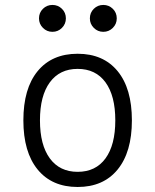

<svg xmlns="http://www.w3.org/2000/svg" viewBox="-20 -744 626 774"><path d="M293 9.8Q189.5 9.8 131.8 -60.5Q74.2 -130.9 74.2 -258.8Q74.2 -387.2 131.8 -457.3Q189.5 -527.3 293 -527.3Q396.5 -527.3 454.1 -457.3Q511.7 -387.2 511.7 -258.8Q511.7 -130.9 454.1 -60.5Q396.5 9.8 293 9.8ZM293 -51.3Q365.7 -51.3 405.3 -105.5Q444.8 -159.7 444.8 -258.8Q444.8 -357.9 405.3 -412.1Q365.7 -466.3 293 -466.3Q220.7 -466.3 180.9 -412.1Q141.1 -357.9 141.1 -258.8Q141.1 -159.7 180.9 -105.5Q220.7 -51.3 293 -51.3ZM191.4 -615.7Q168.9 -615.7 153.1 -631.6Q137.2 -647.5 137.2 -669.9Q137.2 -692.9 153.1 -708.5Q168.9 -724.1 191.4 -724.1Q213.9 -724.1 229.7 -708.5Q245.6 -692.9 245.6 -669.9Q245.6 -647.5 229.7 -631.6Q213.9 -615.7 191.4 -615.7ZM396.5 -615.7Q374 -615.7 358.2 -631.6Q342.3 -647.5 342.3 -669.9Q342.3 -692.9 358.2 -708.5Q374 -724.1 396.5 -724.1Q418.9 -724.1 434.8 -708.5Q450.7 -692.9 450.7 -669.9Q450.7 -647.5 434.8 -631.6Q418.9 -615.7 396.5 -615.7Z"/></svg>

Font: CaskaydiaMono NF Light
Style: Regular
Weight: 300
Designer: Aaron Bell
Foundry: Saja Typeworks
Version: Version 2111.001; ttfautohint (v1.8.4);Nerd Fonts 3.1.1